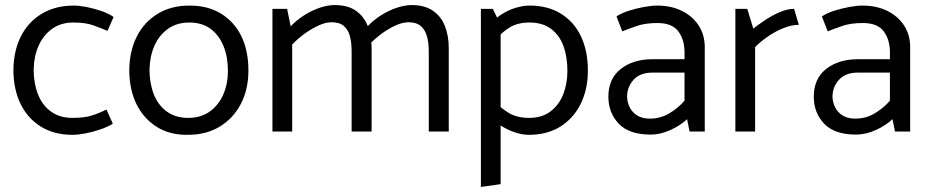

<svg xmlns="http://www.w3.org/2000/svg" viewBox="-20 -520 3676 759"><path d="M401 -87Q373 -73 343.5 -63.5Q314 -54 266 -54Q216 -54 181.5 -79Q147 -104 130 -147.5Q113 -191 113 -245Q114 -297 132.5 -339Q151 -381 186 -406Q221 -431 270 -431Q317 -431 347 -420.5Q377 -410 405 -398L429 -453Q409 -467 379.5 -477Q350 -487 321 -492.5Q292 -498 272 -498Q199 -498 145 -465.5Q91 -433 62.5 -376Q34 -319 33 -244Q33 -168 61 -110Q89 -52 141.5 -19.5Q194 13 267 13Q288 13 317 7.5Q346 2 375.5 -8Q405 -18 426 -31Z M722 13Q650 14 598 -19.5Q546 -53 518.5 -110.5Q491 -168 491 -244Q492 -318 520.5 -375Q549 -432 602.5 -465Q656 -498 729 -498Q802 -498 854 -466Q906 -434 934 -377Q962 -320 962 -241Q962 -167 932.5 -110Q903 -53 849.5 -20Q796 13 722 13ZM724 -54Q774 -54 809 -79Q844 -104 862.5 -146Q881 -188 881 -240Q881 -295 863.5 -338Q846 -381 812.5 -406Q779 -431 728 -431Q679 -431 644 -406Q609 -381 590.5 -339Q572 -297 571 -245Q571 -191 588 -147.5Q605 -104 639.5 -79Q674 -54 724 -54Z M1135 0V-344Q1159 -369 1186.5 -388.5Q1214 -408 1241 -420Q1268 -432 1290 -432Q1322 -432 1339 -417.5Q1356 -403 1363 -377.5Q1370 -352 1370 -318V0H1449V-329Q1449 -378 1434 -416.5Q1419 -455 1387 -477.5Q1355 -500 1303 -500Q1275 -500 1243 -489Q1211 -478 1181.5 -459Q1152 -440 1129 -416L1115 -485H1057V0ZM1440 -344Q1464 -369 1491 -388.5Q1518 -408 1545 -420Q1572 -432 1595 -432Q1626 -432 1643 -417.5Q1660 -403 1667.5 -377.5Q1675 -352 1675 -318V0H1754V-329Q1754 -378 1739 -416.5Q1724 -455 1691.5 -477.5Q1659 -500 1608 -500Q1580 -500 1547.5 -489Q1515 -478 1485.5 -459Q1456 -440 1433 -416Z M1959 208V-422L1928 -485H1881V219ZM1935 -359Q1964 -393 1995.5 -412Q2027 -431 2074 -431Q2124 -431 2157.5 -406.5Q2191 -382 2207 -339Q2223 -296 2223 -240Q2223 -188 2206 -146Q2189 -104 2155.5 -79Q2122 -54 2072 -54Q2025 -54 1993 -72.5Q1961 -91 1933 -122L1909 -68Q1930 -43 1957.5 -25Q1985 -7 2014.5 3Q2044 13 2070 13Q2143 13 2195 -19.5Q2247 -52 2275.5 -109.5Q2304 -167 2304 -241Q2304 -318 2277 -375.5Q2250 -433 2198 -465.5Q2146 -498 2073 -498Q2048 -498 2018 -489Q1988 -480 1960 -461.5Q1932 -443 1911 -416Z M2459 -138Q2459 -176 2484.5 -204.5Q2510 -233 2559 -233H2686V-122Q2661 -93 2626 -72Q2591 -51 2549 -51Q2518 -51 2498 -64Q2478 -77 2468.5 -97.5Q2459 -118 2459 -138ZM2440 -396Q2467 -407 2499.5 -418Q2532 -429 2579 -429Q2637 -429 2661.5 -396Q2686 -363 2686 -313V-286H2561Q2483 -286 2434 -247.5Q2385 -209 2385 -138Q2385 -74 2426 -31Q2467 12 2552 12Q2592 12 2632.5 -7Q2673 -26 2696 -49L2706 0H2766V-334Q2766 -382 2742 -419Q2718 -456 2675.5 -477Q2633 -498 2577 -498Q2557 -498 2526 -492.5Q2495 -487 2465.5 -477.5Q2436 -468 2417 -455Z M2965 0V-334Q2987 -356 3016 -376Q3045 -396 3077.5 -409Q3110 -422 3138 -422L3119 -485Q3093 -485 3062.5 -472Q3032 -459 3004.5 -440.5Q2977 -422 2958 -407L2934 -485H2887V0Z M3271 -138Q3271 -176 3296.5 -204.5Q3322 -233 3371 -233H3498V-122Q3473 -93 3438 -72Q3403 -51 3361 -51Q3330 -51 3310 -64Q3290 -77 3280.5 -97.5Q3271 -118 3271 -138ZM3252 -396Q3279 -407 3311.5 -418Q3344 -429 3391 -429Q3449 -429 3473.5 -396Q3498 -363 3498 -313V-286H3373Q3295 -286 3246 -247.5Q3197 -209 3197 -138Q3197 -74 3238 -31Q3279 12 3364 12Q3404 12 3444.5 -7Q3485 -26 3508 -49L3518 0H3578V-334Q3578 -382 3554 -419Q3530 -456 3487.5 -477Q3445 -498 3389 -498Q3369 -498 3338 -492.5Q3307 -487 3277.5 -477.5Q3248 -468 3229 -455Z"/></svg>

Font: Catamaran Thin
Style: Regular
Weight: 400
Version: Version 2.000